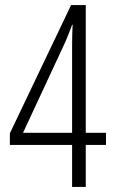

<svg xmlns="http://www.w3.org/2000/svg" viewBox="-20 -805 454 759"><path d="M265 -66V-232H19V-278L261 -785H319V-280H399V-232H319V-66ZM71 -280H265V-620Q265 -641 265.5 -664.5Q266 -688 267 -707H265Q256 -682 246.5 -659Q237 -636 227 -615Z"/></svg>

Font: Noto Sans Malayalam UI ExtraCondensed Light
Style: Regular
Weight: 300
Width: 2
Designer: Jelle Bosma - Monotype Design Team
Foundry: Monotype Imaging Inc.
Version: Version 2.104; ttfautohint (v1.8.4.7-5d5b)